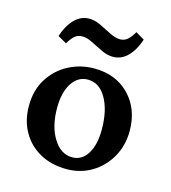

<svg xmlns="http://www.w3.org/2000/svg" viewBox="-84 -574 577 649"><g transform="rotate(15 205.0 -249.5)"><path d="M207 5.9Q153.8 5.9 113.8 -16.1Q73.7 -38.1 51.3 -77.4Q28.8 -116.7 28.8 -168Q28.8 -223.6 54.2 -263.7Q79.6 -303.7 120.8 -325.4Q162.1 -347.2 210.4 -347.2Q286.1 -347.2 333 -298.8Q379.9 -250.5 379.9 -173.8Q379.9 -123 356.9 -82.3Q334 -41.5 294.7 -17.8Q255.4 5.9 207 5.9ZM214.8 -37.6Q248.5 -37.6 268.1 -69.1Q287.6 -100.6 287.6 -153.3Q287.6 -221.2 263.4 -263.2Q239.3 -305.2 199.2 -305.2Q164.6 -305.2 143.6 -272.9Q122.6 -240.7 122.6 -186Q122.6 -121.6 148.7 -79.6Q174.8 -37.6 214.8 -37.6ZM315.4 -502.4 345.7 -484.4Q333.5 -446.3 311.3 -423.8Q289.1 -401.4 259.8 -401.4Q240.2 -401.4 219.2 -411.4Q198.2 -421.4 178.7 -431.4Q159.2 -441.4 143.1 -441.4Q127 -441.4 116.2 -431.9Q105.5 -422.4 95.2 -404.3L64.5 -421.9Q76.7 -460 98.9 -482.7Q121.1 -505.4 150.4 -505.4Q170.4 -505.4 191.2 -495.1Q211.9 -484.9 231.7 -474.9Q251.5 -464.8 268.1 -464.8Q283.2 -464.8 294.2 -474.6Q305.2 -484.4 315.4 -502.4Z"/></g></svg>

Font: Lateef Medium
Style: Regular
Weight: 500
Designer: SIL International
Foundry: SIL International
Version: Version 4.200